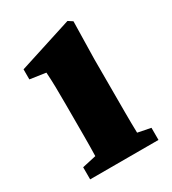

<svg xmlns="http://www.w3.org/2000/svg" viewBox="-131 -572 578 645"><g transform="rotate(-30 158.0 -249.5)"><path d="M30 0V-47L84 -59Q85 -95 85 -137Q85 -179 85 -210V-258Q85 -299 84.5 -326.5Q84 -354 82 -384L21 -393V-432L230 -499L247 -488L244 -343V-210Q244 -179 244 -136.5Q244 -94 245 -57L295 -47V0Z"/></g></svg>

Font: Source Serif Pro
Style: Bold
Weight: 700
Designer: Frank Grießhammer
Foundry: Adobe Systems Incorporated
Version: Version 3.001;hotconv 1.0.111;makeotfexe 2.5.65597